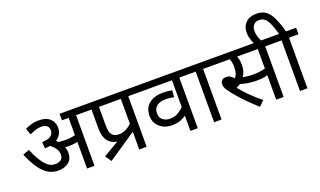

<svg xmlns="http://www.w3.org/2000/svg" viewBox="-88 -1424 3271 1964"><g transform="rotate(-20 1548.0 -441.5)"><path d="M470 -218Q470 -148 424.5 -114Q379 -80 312 -80Q226 -80 159 -144Q92 -208 29 -356L100 -382Q143 -276 193 -214.5Q243 -153 305 -153Q343 -153 367 -170.5Q391 -188 391 -227Q391 -264 370.5 -293Q350 -322 318 -347Q291 -342 260 -341L255 -411Q323 -413 351.5 -435Q380 -457 380 -494Q380 -530 356.5 -546Q333 -562 302 -562Q265 -562 235 -552Q205 -542 171 -525L146 -594Q172 -608 210.5 -620Q249 -632 298 -632Q376 -632 417.5 -593Q459 -554 459 -495Q459 -417 392 -375Q403 -365 412 -355Q450 -350 486 -350Q518 -350 543 -353Q568 -356 594 -363V-551H521V-622H779V-551H675V0H594V-290Q570 -284 547 -281.5Q524 -279 498 -279Q481 -279 455 -282Q470 -252 470 -218Z M809 -53 978 -153Q924 -162 892 -194Q867 -221 855 -257.5Q843 -294 843 -358V-551H764V-622H1347V-551H1243V0H1162V-193L856 13ZM1162 -551H924V-369Q924 -328 927 -304Q930 -280 936.5 -265.5Q943 -251 954 -240Q977 -217 1026 -217Q1065 -217 1101 -236Q1137 -255 1162 -280Z M1903 -551H1799V0H1719V-165Q1693 -147 1655.5 -132.5Q1618 -118 1565 -118Q1511 -118 1469 -139Q1427 -160 1402.5 -197.5Q1378 -235 1378 -286Q1378 -372 1435.5 -418Q1493 -464 1587 -464Q1600 -464 1619.5 -462.5Q1639 -461 1657.5 -459Q1676 -457 1686 -454L1681 -381Q1662 -385 1638 -388Q1614 -391 1591 -391Q1529 -391 1494 -364Q1459 -337 1459 -287Q1459 -236 1490.5 -212Q1522 -188 1567 -188Q1619 -188 1656.5 -210.5Q1694 -233 1719 -260V-551H1332V-622H1903Z M2058 -551V0H1977V-551H1888V-622H2161V-551Z M2734 -551V0H2653V-266Q2624 -257 2595 -254Q2566 -251 2527 -251Q2485 -251 2438.5 -258.5Q2392 -266 2359 -277Q2339 -264 2314 -253Q2355 -201 2410.5 -146Q2466 -91 2527 -42L2473 12Q2417 -37 2367.5 -87Q2318 -137 2280 -181Q2242 -225 2220 -256Q2198 -287 2192.5 -305Q2187 -323 2187 -340Q2187 -359 2202 -376Q2217 -393 2251 -393Q2276 -393 2294.5 -381.5Q2313 -370 2328 -350Q2349 -369 2356.5 -398.5Q2364 -428 2364 -458Q2364 -488 2359.5 -512Q2355 -536 2348 -551H2147V-622H2838V-551ZM2516 -322Q2555 -322 2587 -326Q2619 -330 2653 -339V-551H2428Q2435 -534 2440 -511Q2445 -488 2445 -458Q2445 -416 2435.5 -385Q2426 -354 2409 -333Q2461 -322 2516 -322Z M2638 -615Q2621 -650 2612 -682Q2603 -714 2603 -748Q2603 -813 2645 -854.5Q2687 -896 2762 -896Q2822 -896 2862 -867.5Q2902 -839 2931 -778.5Q2960 -718 2986 -622H3096V-551H2993V0H2912V-551H2823V-622H2910Q2882 -726 2851.5 -775.5Q2821 -825 2766 -825Q2726 -825 2705 -800.5Q2684 -776 2684 -733Q2684 -699 2694 -671.5Q2704 -644 2718 -615Z"/></g></svg>

Font: Noto Sans Historical
Style: Regular
Weight: 400
Designer: Monotype Design Team
Foundry: Monotype Imaging Inc.
Version: Version 2.013; ttfautohint (v1.8.4.7-5d5b)